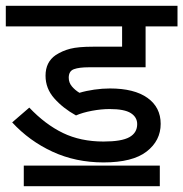

<svg xmlns="http://www.w3.org/2000/svg" viewBox="-20 -642 632 662"><path d="M358 -266Q329 -266 297 -260Q265 -254 242 -244Q197 -269 167 -303Q137 -337 137 -381Q137 -428 172 -452Q195 -467 222.5 -474Q250 -481 301 -481H401V-551H0V-622H592V-551H482V-410H286Q253 -410 235 -403.5Q217 -397 217 -374Q217 -357 228 -344Q239 -331 254 -322Q277 -329 305 -333Q333 -337 359 -337Q443 -337 488.5 -304.5Q534 -272 534 -215Q534 -157 485.5 -119.5Q437 -82 337 -82Q241 -82 161 -119Q81 -156 22 -220L81 -271Q136 -213 197 -183.5Q258 -154 337 -154Q399 -154 426 -169Q453 -184 453 -214Q453 -238 431 -252Q409 -266 358 -266ZM62 -71H531V0H62Z"/></svg>

Font: TSCustom
Style: Regular
Weight: 400
Designer: Monotype Design Team
Foundry: Monotype Imaging Inc.
Version: Version 2.004; ttfautohint (v1.8.3) -l 8 -r 50 -G 200 -x 14 